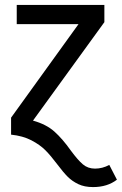

<svg xmlns="http://www.w3.org/2000/svg" viewBox="-20 -547 495 780"><path d="M213 121Q186 85 164 63Q142 41 107.5 23Q73 5 25 0V-69L299 -449H48V-527H404V-457L114 -57Q168 -42 201 -12.5Q234 17 268 65Q296 103 316.5 120.5Q337 138 366 138Q396 138 424 123L455 183Q416 213 358 213Q323 213 298 201Q273 189 255 171Q237 153 213 121Z"/></svg>

Font: Fira GO
Style: Regular
Weight: 400
Designer: Carrois Corporate
Foundry: Carrois Corporate GbR
Version: Version 0.300